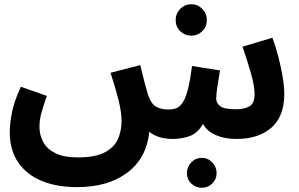

<svg xmlns="http://www.w3.org/2000/svg" viewBox="-20 -650 1410 905"><path d="M343 232Q247 232 176 202.5Q105 173 65.5 115Q26 57 26 -28Q26 -63 35.5 -115.5Q45 -168 78 -241L201 -198Q184 -151 175 -117.5Q166 -84 166 -52Q166 -13 184 20Q202 53 242 72.5Q282 92 347 92Q427 92 472 69Q517 46 535 7Q553 -32 553 -80Q553 -121 538.5 -179Q524 -237 501 -307L641 -343Q655 -285 663.5 -253Q672 -221 677 -205Q692 -160 717 -146.5Q742 -133 776 -134Q795 -134 811 -140Q827 -146 840.5 -165.5Q854 -185 865 -226Q876 -267 885 -339L1017 -318Q1011 -283 1005 -244Q999 -205 999 -184Q999 -165 1017.5 -150Q1036 -135 1091 -135Q1132 -135 1156 -149Q1180 -163 1180 -206Q1180 -244 1163 -304Q1146 -364 1123 -430L1264 -472Q1280 -429 1292.5 -380.5Q1305 -332 1312.5 -286Q1320 -240 1320 -207Q1320 -101 1259 -48Q1198 5 1094 5Q1038 5 996.5 -13.5Q955 -32 937 -66Q911 -21 872.5 -8Q834 5 795 5Q763 5 734 -3Q705 -11 684 -29Q671 95 580.5 163.5Q490 232 343 232ZM882 -482Q851 -482 829.5 -503Q808 -524 808 -555Q808 -586 829.5 -608Q851 -630 882 -630Q912 -630 933.5 -608Q955 -586 955 -555Q955 -524 933.5 -503Q912 -482 882 -482ZM931 235Q902 235 881.5 215Q861 195 861 166Q861 137 881.5 115.5Q902 94 931 94Q960 94 980.5 115.5Q1001 137 1001 166Q1001 195 980.5 215Q960 235 931 235Z"/></svg>

Font: Noto IKEA Arabic
Style: Bold
Weight: 700
Designer: Monotype Design Team
Foundry: Monotype Imaging Inc.
Version: Version 1.200